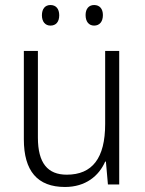

<svg xmlns="http://www.w3.org/2000/svg" viewBox="-20 -828 576 765"><path d="M147 -767C147 -742 160 -726 181 -726C203 -726 216 -741 216 -767C216 -793 203 -808 181 -808C160 -808 147 -793 147 -767ZM321 -768C321 -742 334 -726 355 -726C377 -726 390 -742 390 -768C390 -793 377 -808 355 -808C334 -808 321 -793 321 -768ZM455 -625H399V-334C399 -198 348 -132 246 -132C170 -132 131 -178 131 -280V-625H75V-273C75 -147 129 -83 239 -83C321 -83 374 -127 399 -184H402L410 -93H455Z"/></svg>

Font: Noto Sans Kannada UI SemiCondensed Light
Style: Regular
Weight: 300
Width: 4
Designer: Jelle Bosma - Monotype Design Team
Foundry: Monotype Imaging Inc.
Version: Version 2.005